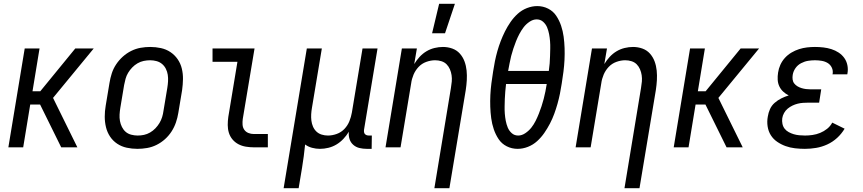

<svg xmlns="http://www.w3.org/2000/svg" viewBox="-20 -775 4540 1010"><path d="M24 0 110 -520H188L151 -295H192L376 -520H473L259 -260L387 0H302L191 -225H139L102 0Z M703 8Q674 8 646.5 2Q619 -4 596.5 -19Q574 -34 559 -56.5Q544 -79 537.5 -106Q531 -133 531 -161.5Q531 -190 536 -219L556 -339Q560 -364 568 -389Q576 -414 591 -436.5Q606 -459 626 -477Q646 -495 670 -507Q694 -519 719.5 -523.5Q745 -528 770 -528Q799 -528 826.5 -522Q854 -516 876.5 -501Q899 -486 914.5 -463.5Q930 -441 936.5 -414Q943 -387 942.5 -358.5Q942 -330 938 -301L918 -181Q914 -156 905.5 -131Q897 -106 882.5 -83.5Q868 -61 848 -43Q828 -25 804 -13Q780 -1 754 3.5Q728 8 703 8ZM704 -62Q721 -62 737.5 -65.5Q754 -69 769.5 -78Q785 -87 797.5 -100Q810 -113 819 -128Q828 -143 833 -159.5Q838 -176 840 -192L860 -312Q863 -330 864 -347.5Q865 -365 862.5 -381.5Q860 -398 852.5 -413Q845 -428 832.5 -438.5Q820 -449 803.5 -453.5Q787 -458 770 -458Q753 -458 736 -454.5Q719 -451 703.5 -442Q688 -433 675.5 -420Q663 -407 654 -392Q645 -377 640.5 -360.5Q636 -344 633 -328L613 -208Q610 -190 609 -172.5Q608 -155 611 -138.5Q614 -122 621.5 -107Q629 -92 641 -81.5Q653 -71 670 -66.5Q687 -62 704 -62Z M1315 0Q1294 0 1273 -3.5Q1252 -7 1234 -16.5Q1216 -26 1203 -41.5Q1190 -57 1184 -76.5Q1178 -96 1178 -117.5Q1178 -139 1181 -160L1229 -450H1098V-520H1319L1257 -149Q1255 -134 1256 -119Q1257 -104 1265 -92.5Q1273 -81 1286.5 -75.5Q1300 -70 1315 -70H1389V0Z M1472 215 1594 -520H1673L1621 -208Q1618 -191 1617 -174Q1616 -157 1618 -140.5Q1620 -124 1626.5 -109Q1633 -94 1644.5 -83Q1656 -72 1672 -67Q1688 -62 1705 -62Q1728 -62 1751.5 -70.5Q1775 -79 1792 -97Q1809 -115 1818 -137.5Q1827 -160 1831 -183L1887 -520H1966L1895 -93Q1894 -86 1895 -80Q1896 -74 1899.5 -70Q1903 -66 1908.5 -64Q1914 -62 1921 -62H1936L1935 8H1909Q1889 8 1870.5 3.5Q1852 -1 1838 -13.5Q1824 -26 1818.5 -44Q1813 -62 1815 -82Q1803 -62 1786.5 -44.5Q1770 -27 1750 -15Q1730 -3 1707.5 2.5Q1685 8 1663 8Q1642 8 1621.5 2.5Q1601 -3 1585 -15Q1582 15 1578 46Q1574 77 1569 107L1551 215Z M2253 -600 2290 -755H2373L2321 -600ZM2265 215 2352 -312Q2355 -329 2356.5 -346Q2358 -363 2355.5 -379.5Q2353 -396 2346.5 -411Q2340 -426 2329 -437Q2318 -448 2302 -453Q2286 -458 2269 -458Q2246 -458 2222.5 -449.5Q2199 -441 2182 -423Q2165 -405 2155.5 -382.5Q2146 -360 2143 -337L2087 0H2008L2094 -520H2173L2159 -438Q2171 -458 2187 -475.5Q2203 -493 2223 -505Q2243 -517 2265.5 -522.5Q2288 -528 2310 -528Q2336 -528 2359.5 -519.5Q2383 -511 2399 -493Q2415 -475 2423.5 -452Q2432 -429 2434.5 -404Q2437 -379 2435.5 -353Q2434 -327 2430 -301L2344 215Z M2703 8Q2672 8 2645.5 -5.5Q2619 -19 2603 -43Q2587 -67 2577.5 -95Q2568 -123 2564 -153Q2560 -183 2559 -213.5Q2558 -244 2559.5 -275Q2561 -306 2565 -337Q2569 -368 2574 -399Q2578 -426 2583.5 -453Q2589 -480 2596.5 -506.5Q2604 -533 2614 -559Q2624 -585 2636.5 -610Q2649 -635 2665.5 -659Q2682 -683 2703.5 -702.5Q2725 -722 2752 -732.5Q2779 -743 2806 -743Q2837 -743 2863.5 -729.5Q2890 -716 2906 -692Q2922 -668 2931.5 -640Q2941 -612 2945 -582Q2949 -552 2950 -521.5Q2951 -491 2949.5 -460Q2948 -429 2944 -398Q2940 -367 2935 -336Q2931 -309 2925.5 -282Q2920 -255 2912.5 -228.5Q2905 -202 2895.5 -176Q2886 -150 2873 -125Q2860 -100 2843.5 -76Q2827 -52 2805.5 -32.5Q2784 -13 2757 -2.5Q2730 8 2703 8ZM2867 -402Q2870 -422 2871.5 -441.5Q2873 -461 2873.5 -480.5Q2874 -500 2874.5 -519.5Q2875 -539 2873.5 -558Q2872 -577 2868.5 -595.5Q2865 -614 2858 -631Q2851 -648 2837 -660.5Q2823 -673 2803 -673Q2784 -673 2765.5 -660.5Q2747 -648 2734.5 -631.5Q2722 -615 2712 -596Q2702 -577 2694.5 -558Q2687 -539 2680.5 -519.5Q2674 -500 2669 -480.5Q2664 -461 2660.5 -441.5Q2657 -422 2653 -402ZM2706 -62Q2725 -62 2743.5 -74.5Q2762 -87 2775 -103.5Q2788 -120 2797.5 -139Q2807 -158 2814.5 -177Q2822 -196 2828.5 -215.5Q2835 -235 2840 -254.5Q2845 -274 2849 -293.5Q2853 -313 2856 -333H2642Q2640 -313 2638 -293.5Q2636 -274 2635.5 -254.5Q2635 -235 2634.5 -215.5Q2634 -196 2635.5 -177Q2637 -158 2640.5 -139.5Q2644 -121 2651 -104Q2658 -87 2672 -74.5Q2686 -62 2706 -62Z M3265 215 3352 -312Q3355 -329 3356.5 -346Q3358 -363 3355.5 -379.5Q3353 -396 3346.5 -411Q3340 -426 3329 -437Q3318 -448 3302 -453Q3286 -458 3269 -458Q3246 -458 3222.5 -449.5Q3199 -441 3182 -423Q3165 -405 3155.5 -382.5Q3146 -360 3143 -337L3087 0H3008L3094 -520H3173L3159 -438Q3171 -458 3187 -475.5Q3203 -493 3223 -505Q3243 -517 3265.5 -522.5Q3288 -528 3310 -528Q3336 -528 3359.5 -519.5Q3383 -511 3399 -493Q3415 -475 3423.5 -452Q3432 -429 3434.5 -404Q3437 -379 3435.5 -353Q3434 -327 3430 -301L3344 215Z M3524 0 3610 -520H3688L3651 -295H3692L3876 -520H3973L3759 -260L3887 0H3802L3691 -225H3639L3602 0Z M4214 8Q4188 8 4162 5Q4136 2 4112.5 -6.5Q4089 -15 4068.5 -29Q4048 -43 4035 -63.5Q4022 -84 4018 -110Q4014 -136 4019 -162Q4022 -182 4030.5 -201Q4039 -220 4055 -234Q4071 -248 4090 -257.5Q4109 -267 4129 -273Q4113 -281 4100 -293Q4087 -305 4079.5 -321Q4072 -337 4071 -355.5Q4070 -374 4073 -393Q4076 -414 4085 -434Q4094 -454 4109 -470.5Q4124 -487 4143.5 -498.5Q4163 -510 4183.5 -516.5Q4204 -523 4225 -525.5Q4246 -528 4267 -528Q4289 -528 4311 -525.5Q4333 -523 4353.5 -516.5Q4374 -510 4391.5 -498.5Q4409 -487 4421 -470.5Q4433 -454 4437.5 -432.5Q4442 -411 4438 -389L4437 -384H4359L4360 -386Q4363 -404 4355.5 -419.5Q4348 -435 4334 -443.5Q4320 -452 4302.5 -455Q4285 -458 4267 -458Q4249 -458 4230.5 -455Q4212 -452 4194 -442.5Q4176 -433 4164.5 -416.5Q4153 -400 4150 -381Q4148 -369 4149.5 -357Q4151 -345 4158 -336Q4165 -327 4175 -321Q4185 -315 4196.5 -311.5Q4208 -308 4220 -306.5Q4232 -305 4244 -305H4300L4289 -235H4233Q4219 -235 4204.5 -234Q4190 -233 4176 -229.5Q4162 -226 4148.5 -219.5Q4135 -213 4123.5 -203.5Q4112 -194 4104.5 -180.5Q4097 -167 4095 -153Q4093 -138 4096 -123.5Q4099 -109 4107.5 -98Q4116 -87 4129 -80Q4142 -73 4155.5 -69Q4169 -65 4184 -63.5Q4199 -62 4215 -62Q4234 -62 4254.5 -65Q4275 -68 4294.5 -76Q4314 -84 4331 -97.5Q4348 -111 4358 -130L4423 -98Q4407 -71 4383.5 -49.5Q4360 -28 4331.5 -15Q4303 -2 4273 3Q4243 8 4214 8Z"/></svg>

Font: Iosevka SS18
Style: Italic
Weight: 400
Italic angle: -9°
Monospace: yes
Designer: Belleve Invis
Foundry: Belleve Invis
Version: Version 25.1.1; ttfautohint (v1.8.4)